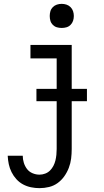

<svg xmlns="http://www.w3.org/2000/svg" viewBox="-20 -753 540 996"><path d="M185 223Q163 223 141 218.5Q119 214 99.5 203.5Q80 193 65 176.5Q50 160 40 140Q30 120 25.5 98.5Q21 77 20 55H98Q98 73 103.5 91Q109 109 120 123.5Q131 138 148.5 145.5Q166 153 185 153Q200 153 214.5 147.5Q229 142 239.5 131.5Q250 121 257 107.5Q264 94 267.5 79.5Q271 65 272.5 50Q274 35 274 20V-450H138V-520H352V20Q352 45 349 69.5Q346 94 337 117.5Q328 141 313.5 161.5Q299 182 279 196.5Q259 211 234.5 217Q210 223 185 223ZM300 -608Q287 -608 275 -611.5Q263 -615 254 -624Q245 -633 241.5 -645Q238 -657 238 -670Q238 -683 241.5 -695Q245 -707 254 -716Q263 -725 275 -729Q287 -733 300 -733Q313 -733 325 -729Q337 -725 346 -716Q355 -707 359 -695Q363 -683 363 -670Q363 -657 359 -645Q355 -633 346 -624Q337 -615 325 -611.5Q313 -608 300 -608ZM169 -228V-292H431V-228Z"/></svg>

Font: Iosevka www.saffi
Style: Regular
Weight: 400
Monospace: yes
Designer: Belleve Invis
Foundry: Belleve Invis
Version: Version 22.0.2; ttfautohint (v1.8.3)